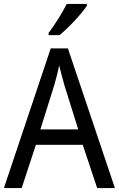

<svg xmlns="http://www.w3.org/2000/svg" viewBox="-20 -964 610 984"><path d="M425 -934V-944H322C300 -899 262 -839 229 -795V-784H285C330 -820 400 -895 425 -934ZM478 0H569L328 -716H240L0 0H91L164 -222H404ZM311 -524 381 -301H187L257 -524C265 -551 276 -592 283 -629C289 -602 305 -547 311 -524Z"/></svg>

Font: Noto Sans Lao SemiCondensed
Style: Regular
Weight: 400
Width: 4
Designer: Monotype Design Team
Foundry: Monotype Imaging Inc.
Version: Version 2.003